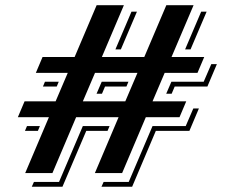

<svg xmlns="http://www.w3.org/2000/svg" viewBox="-20 -667 895 740"><path d="M168.5 -215.3H48.8L74.7 -276.4H194.3L241.2 -386.2H118.2L144 -447.3H267.6L352.5 -647H457.5L372.6 -447.3H536.1L621.1 -647H726.1L641.1 -447.3H767.1L741.2 -386.2H614.7L567.9 -276.4H697.8L671.9 -215.3H542L450.7 0H345.7L437 -215.3H273.4L182.1 0H77.1ZM755.4 -622.1H776.4L714.4 -476.6H693.4ZM486.8 -622.1H507.8L445.8 -476.6H424.8ZM640.6 -352.1H765.1L794.4 -419.9H815.9L779.3 -333.5H653.3L641.6 -305.7H620.6ZM462.9 -276.4 509.8 -386.2H346.2L299.3 -276.4ZM372.1 -352.1H475.1L467.3 -333.5H384.8L373 -305.7H352.1ZM153.3 -352.1H206.5L198.7 -333.5H145.5ZM379.4 34.2H476.1L567.9 -181.2H695.8L725.1 -249H746.6L710 -162.6H580.6L489.3 52.7H371.1ZM110.8 34.2H207.5L299.3 -181.2H402.3L394.5 -162.6H312.5L220.7 52.7H102.5ZM84 -181.2H133.8L126 -162.6H76.2Z"/></svg>

Font: Vast Shadow
Style: Regular
Weight: 400
Designer: Nicole Fally
Foundry: Nicole Fally
Version: Version 1.002